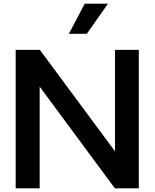

<svg xmlns="http://www.w3.org/2000/svg" viewBox="-20 -1020 837 1040"><path d="M450.2 -836.9H353L439 -1000H564.9ZM731.9 -750V0H602.1L194.8 -550.8V0H64.9V-750H195.8L603 -200.2V-750Z"/></svg>

Font: Oakes Grotesk
Style: SemiBold
Weight: 600
Designer: Samuel Oakes
Foundry: Samuel Oakes
Version: Version 1.0 | wf-rip DC20170320